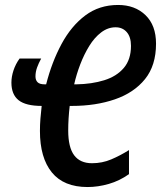

<svg xmlns="http://www.w3.org/2000/svg" viewBox="-20 -744 650 774"><path d="M333 10Q237 10 189 -49Q141 -108 141 -216Q141 -241 143 -266Q145 -291 148 -317Q84 -317 55 -340Q26 -363 26 -411Q26 -435 34.5 -460.5Q43 -486 59 -508H146Q136 -490 129.5 -472Q123 -454 123 -436Q123 -421 131.5 -412.5Q140 -404 160 -404H166Q189 -494 228 -566.5Q267 -639 323.5 -681.5Q380 -724 456 -724Q524 -724 566.5 -683Q609 -642 609 -568Q609 -480 564.5 -425Q520 -370 443 -343.5Q366 -317 270 -317H261Q255 -265 255 -218Q255 -150 279 -118Q303 -86 351 -86Q392 -86 428.5 -101.5Q465 -117 500 -139V-42Q462 -15 418.5 -2.5Q375 10 333 10ZM288 -404Q350 -405 400 -420.5Q450 -436 479 -470Q508 -504 508 -559Q508 -595 491 -614.5Q474 -634 446 -634Q415 -634 388 -613.5Q361 -593 340 -559Q319 -525 303.5 -484.5Q288 -444 279 -404Z"/></svg>

Font: Noto Sans ExtraCondensed SemiBold
Style: Italic
Weight: 600
Width: 2
Italic angle: -12°
Designer: Monotype Design Team
Foundry: Monotype Imaging Inc.
Version: Version 2.013; ttfautohint (v1.8.4.7-5d5b)